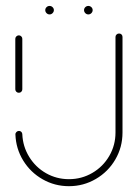

<svg xmlns="http://www.w3.org/2000/svg" viewBox="-20 -640 474 660"><path d="M44.8 -321.1Q39.6 -321.1 36.1 -324.6Q32.6 -328.1 32.6 -333V-506.7Q32.6 -511.5 36.3 -515Q40 -518.5 44.8 -518.5Q49.6 -518.5 53.1 -515Q56.7 -511.5 56.7 -506.7V-333Q56.7 -328.1 53.3 -324.6Q50 -321.1 44.8 -321.1ZM389.3 -524.8Q394.4 -524.8 397.8 -521.5Q401.1 -518.1 401.1 -513V-184.4Q401.1 -134.1 376.5 -91.9Q351.9 -49.6 309.4 -24.8Q267 0 217 0Q168.1 0 126.5 -23.7Q84.8 -47.4 59.8 -88.1Q34.8 -128.9 33 -177.4Q32.6 -182.2 36.3 -186.1Q40 -190 45.2 -190Q50 -190 53.3 -186.7Q56.7 -183.3 56.7 -178.5Q58.5 -136.3 80.4 -100.7Q102.2 -65.2 138.3 -44.6Q174.4 -24.1 217 -24.1Q260.7 -24.1 297.4 -45.6Q334.1 -67 355.6 -103.9Q377 -140.7 377 -184.4V-513Q377 -517.8 380.6 -521.3Q384.1 -524.8 389.3 -524.8ZM268.9 -605.2Q268.9 -611.1 273.3 -615.4Q277.8 -619.6 283.7 -619.6Q289.6 -619.6 294.1 -615.4Q298.5 -611.1 298.5 -605.2Q298.5 -599.3 294.1 -594.8Q289.6 -590.4 283.7 -590.4Q277.8 -590.4 273.3 -594.8Q268.9 -599.3 268.9 -605.2ZM135.6 -605.2Q135.6 -611.1 140 -615.4Q144.4 -619.6 150.4 -619.6Q156.3 -619.6 160.7 -615.4Q165.2 -611.1 165.2 -605.2Q165.2 -599.3 160.7 -594.8Q156.3 -590.4 150.4 -590.4Q144.4 -590.4 140 -594.8Q135.6 -599.3 135.6 -605.2Z"/></svg>

Font: 26F Galaxy Hebrew Thin
Style: Regular
Weight: 100
Designer: C₂₉H₂₅N₃O₅
Version: Version 1.000